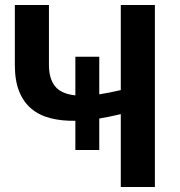

<svg xmlns="http://www.w3.org/2000/svg" viewBox="-20 -743 716 763"><path d="M595.5 0H460V-289.5Q437.5 -284 416.5 -279.8Q395.5 -275.5 374.5 -272V-147H279.5V-263Q226 -262 181.8 -273Q137.5 -284 105.8 -310Q74 -336 56.5 -379Q39 -422 39 -484.5V-723H174.5V-484.5Q174.5 -431 198.5 -400.5Q222.5 -370 279.5 -364V-517.5H374.5V-368Q393.5 -371 414.8 -375.2Q436 -379.5 460 -385V-723H595.5Z"/></svg>

Font: Lato
Style: Bold
Weight: 700
Designer: Lukasz Dziedzic
Foundry: tyPoland Lukasz Dziedzic
Version: Version 2.007; 2014-02-27